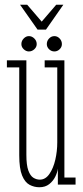

<svg xmlns="http://www.w3.org/2000/svg" viewBox="-20 -777 349 808"><path d="M145.5 11Q124 11 104.5 0.8Q85 -9.5 73 -38.5Q61 -67.5 61 -123.5V-493.5H9V-523H91V-125.5Q91 -82 99.2 -59.5Q107.5 -37 120.5 -29Q133.5 -21 147.5 -21Q171.5 -21 188 -45Q204.5 -69 212.8 -105Q221 -141 221 -177.5V-493.5H168V-523H251V-30H298V0H223.5V-67.5Q221.5 -51.5 212.5 -33.2Q203.5 -15 187 -2Q170.5 11 145.5 11ZM209 -560.5Q196 -560.5 186.5 -569.8Q177 -579 177 -591.5Q177 -605 186.5 -615Q196 -625 209 -625Q221.5 -625 231 -615Q240.5 -605 240.5 -591.5Q240.5 -579 231 -569.8Q221.5 -560.5 209 -560.5ZM101.5 -560.5Q89.5 -560.5 79.8 -569.8Q70 -579 70 -591.5Q70 -605 79.8 -615Q89.5 -625 101.5 -625Q114.5 -625 124.5 -615Q134.5 -605 134.5 -591.5Q134.5 -579 124.5 -569.8Q114.5 -560.5 101.5 -560.5ZM138 -652.5 64.5 -757H94.5L155.5 -686L216.5 -757H246.5L173.5 -652.5Z"/></svg>

Font: Imbue Thin
Style: Regular
Weight: 100
Designer: Tyler Finck
Foundry: Etcetera Type Company
Version: Version 1.102